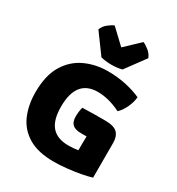

<svg xmlns="http://www.w3.org/2000/svg" viewBox="-192 -922 973 1057"><g transform="rotate(30 294.0 -393.0)"><path d="M396 -146Q396 -171 397 -196Q388 -196 378.8 -196Q369.5 -196 361 -196Q324 -196 307 -211.8Q290 -227.5 290 -262Q290 -275.5 292.2 -293.5Q294.5 -311.5 298 -321Q334 -322.5 369.5 -322.8Q405 -323 441.5 -323Q499 -323 520.2 -301Q541.5 -279 541.5 -238.5V-17.5Q515 -9 474 -1.5Q433 6 389 10.5Q345 15 309 15Q209.5 15 148.2 -21.5Q87 -58 59.2 -121.8Q31.5 -185.5 31.5 -266.5Q31.5 -373.5 71.2 -439.2Q111 -505 177 -535.5Q243 -566 321.5 -566Q380.5 -566 435.2 -554.2Q490 -542.5 532 -523Q529.5 -490.5 512.8 -455.2Q496 -420 475 -401.5Q398.5 -439.5 329.5 -439.5Q193 -439.5 193 -268.5Q193 -183.5 228 -143Q263 -102.5 335.5 -102.5Q350.5 -102.5 366 -103.8Q381.5 -105 396 -107.5ZM250 -614 158.5 -739Q167.5 -763 189 -780Q210.5 -797 225.5 -802.5L317 -716L408.5 -802.5Q423.5 -797 445 -780Q466.5 -763 476 -739L384 -614Q370.5 -610.5 353 -608.2Q335.5 -606 317 -606Q298.5 -606 281 -608.2Q263.5 -610.5 250 -614Z"/></g></svg>

Font: Signika SC
Style: Bold
Weight: 700
Designer: Anna Giedryś
Foundry: Anna Giedryś
Version: Version 2.000; ttfautohint (v1.8.3) -l 8 -r 50 -G 200 -x 9 -